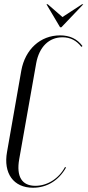

<svg xmlns="http://www.w3.org/2000/svg" viewBox="-20 -873 411 901"><path d="M198 -853 262 -745H268L371 -853H365L273 -793L204 -853ZM13 -160C-5 -60 43 8 135 8C200 8 256 -26 290 -87L285 -89C256 -35 202 -1 146 -1C83 -1 56 -44 70 -125L150 -577C164 -653 210 -698 273 -698C310 -698 339 -683 362 -653L367 -657C342 -691 307 -707 262 -707C169 -707 98 -641 80 -542Z"/></svg>

Font: Moniqa Ita Display
Style: Italic
Weight: 400
Italic angle: -10°
Designer: Rajesh Rajput
Foundry: Rajesh Rajput
Version: Version 1.000